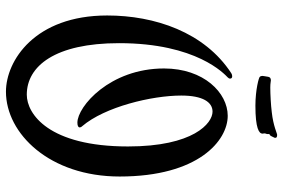

<svg xmlns="http://www.w3.org/2000/svg" viewBox="-173 -716 951 645"><g transform="rotate(90 302.5 -393.5)"><path d="M573 -320C573 -585 452 -683 369 -683C292 -683 210 -603 210 -469C210 -287 338 -178 392 -178C403 -178 408 -181 408 -186C408 -188 407 -191 404 -194C339 -270 301 -428 301 -527C301 -599 323 -632 355 -632C394 -632 472 -568 472 -348C472 -82 363 -8 298 -8C202 -8 125 -103 125 -318C125 -579 229 -672 240 -683C243 -686 244 -688 244 -691C244 -696 241 -698 236 -698C233 -698 229 -697 226 -695C88 -605 32 -438 32 -278C32 -35 184 62 288 62C429 62 573 -85 573 -320ZM443 -843C443 -847 440 -849 433 -849C428 -849 403 -836 357 -831C333 -828 297 -826 274 -826C259 -826 254 -828 250 -828C243 -828 239 -825 238 -819C237 -811 235 -803 235 -800C235 -796 236 -793 238 -791C238 -788 281 -776 335 -776C411 -776 429 -788 429 -800C429 -803 428 -803 428 -806C428 -807 429 -813 430 -814C431 -817 429 -823 432 -824C437 -825 439 -834 443 -841Z"/></g></svg>

Font: Engagement
Style: Regular
Weight: 400
Designer: Astigmatic (AOETI)
Foundry: Astigmatic (AOETI)
Version: Version 1.000